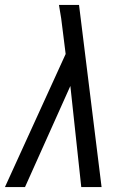

<svg xmlns="http://www.w3.org/2000/svg" viewBox="-30 -755 550 775"><path d="M-10 0 235 -537 224 -625Q221 -653 217 -680.5Q213 -708 208 -735H289L380 0H298L254 -408L71 0Z"/></svg>

Font: Iosevka Gothic
Style: Italic
Weight: 400
Italic angle: -9°
Monospace: yes
Designer: Belleve Invis
Foundry: Belleve Invis
Version: Version 15.5.1; ttfautohint (v1.8.4)